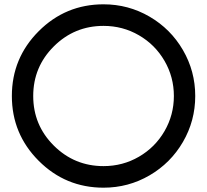

<svg xmlns="http://www.w3.org/2000/svg" viewBox="-20 -845 960 890"><path d="M460 -825Q284 -825 159.5 -700.5Q35 -576 35 -400Q35 -224 159.5 -99.5Q284 25 460 25Q575 25 673 -32Q771 -89 828 -187Q885 -285 885 -400Q885 -515 828 -613Q771 -711 673 -768Q575 -825 460 -825ZM460 -725Q549 -725 624 -681.5Q699 -638 742.5 -563Q786 -488 786 -400Q786 -312 742.5 -237Q699 -162 624 -118.5Q549 -75 460 -75Q325 -75 229.5 -170Q134 -265 134 -400Q134 -535 229.5 -630Q325 -725 460 -725Z"/></svg>

Font: Serreria Sobria
Style: Medium
Weight: 500
Version: Version 001.000